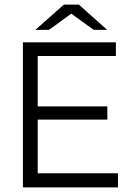

<svg xmlns="http://www.w3.org/2000/svg" viewBox="-20 -810 568 830"><path d="M490 -61V0H79V-627H481V-568H143V-350H444V-293H143V-61ZM443 -681H385L288 -751L192 -681H133L256 -790H321Z"/></svg>

Font: Blinker Light
Style: Regular
Weight: 300
Designer: Juergen Huber
Foundry: supertype
Version: Version 1.017;hotconv 1.0.117;makeotfexe 2.5.65602